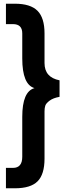

<svg xmlns="http://www.w3.org/2000/svg" viewBox="-20 -815 355 1035"><path d="M220 -215V40Q220 125 182.5 162.5Q145 200 60 200H12V90H50Q100 90 100 30V-185Q100 -322 166 -340Q100 -359 100 -500V-635Q100 -685 50 -685H12V-795H60Q144 -795 182 -757Q220 -719 220 -635V-475Q220 -398 301 -382V-293Q267 -287 247.5 -272.5Q228 -258 224 -245Q220 -232 220 -215Z"/></svg>

Font: Cherry Swash
Style: Bold
Weight: 700
Designer: Kasatkina Nataliya
Foundry: Nataliya Kasatkina
Version: Version 1.001